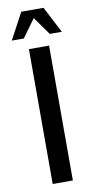

<svg xmlns="http://www.w3.org/2000/svg" viewBox="-93 -870 451 910"><g transform="rotate(-10 132.5 -415.0)"><path d="M79 -830H186L252 -703H194L132 -790L69 -703H11ZM84 -649H181V0H84Z"/></g></svg>

Font: Play
Style: Regular
Weight: 400
Designer: Jonas Hecksher (Cyrillic expansion: Cyreal)
Foundry: Jonas Hecksher, Playtype, e-types AS
Version: Version 2.101; ttfautohint (v1.5.65-e2d9)